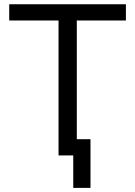

<svg xmlns="http://www.w3.org/2000/svg" viewBox="-20 -748 650 924"><path d="M24.4 -727.5H585.9V-649.4H349.6V0H261.7V-649.4H24.4ZM332.5 0H296.4V-78.1H415.5V156.2H332.5Z"/></svg>

Font: Intratopia Thin
Style: Regular
Weight: 100
Designer: Rasmus Andersson
Foundry: rsms
Version: Version 3.000;Glyphs 3.2.3 (3260)